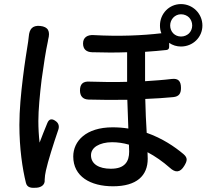

<svg xmlns="http://www.w3.org/2000/svg" viewBox="-20 -873 1020 941"><path d="M184 -483C194 -556 205 -627 214 -667C215 -670 215 -674 216 -679C227 -719 217 -742 176 -746C139 -749 124 -731 121 -694C120 -686 119 -677 118 -669C112 -630 101 -565 92 -490C83 -417 75 -334 75 -261C75 -145 90 -46 107 23C113 48 135 49 160 47C183 45 201 32 199 9C199 8 199 8 199 7C199 -4 202 -24 205 -37C215 -83 242 -168 266 -238C271 -253 268 -268 255 -278C236 -293 221 -292 212 -270C199 -239 185 -203 174 -174C170 -209 168 -245 168 -280C168 -333 175 -409 184 -483ZM906 -709C896 -700 883 -694 867 -694C837 -694 814 -717 814 -748C814 -778 837 -803 867 -803C883 -803 897 -797 907 -787C916 -777 922 -764 922 -748C922 -733 916 -719 906 -709ZM454 -158C472 -169 498 -176 529 -176C557 -176 584 -172 612 -164L613 -130C613 -106 608 -85 594 -70C580 -55 559 -46 523 -46C465 -46 426 -69 426 -112C426 -131 436 -147 454 -158ZM691 -547V-619C729 -622 764 -624 796 -628C804 -629 809 -634 809 -643V-663C826 -651 846 -645 867 -645C925 -645 972 -690 972 -748C972 -806 925 -853 867 -853C809 -853 764 -806 764 -748C764 -734 766 -721 771 -710C678 -699 565 -694 439 -701C409 -703 387 -690 387 -660C387 -632 403 -618 431 -617C492 -615 549 -615 603 -617V-544V-472C543 -470 481 -471 418 -473C387 -475 372 -461 372 -430C372 -402 386 -386 414 -385C478 -383 542 -383 604 -384L609 -243C584 -247 559 -249 532 -249C401 -249 339 -181 339 -106C339 -8 423 40 534 40C650 40 704 -12 704 -95L703 -127C741 -107 778 -81 812 -51C840 -25 863 -27 883 -60C898 -85 901 -99 879 -118C836 -154 776 -195 699 -222C696 -273 693 -329 692 -388C742 -390 788 -393 829 -397C857 -400 867 -414 867 -442C867 -475 854 -490 822 -486C781 -481 737 -478 691 -475Z"/></svg>

Font: GenSenRounded2 TW M
Style: Regular
Weight: 500
Version: Version 2.100;PS 2.1;hotconv 16.6.51;makeotf.lib2.5.65220 DE